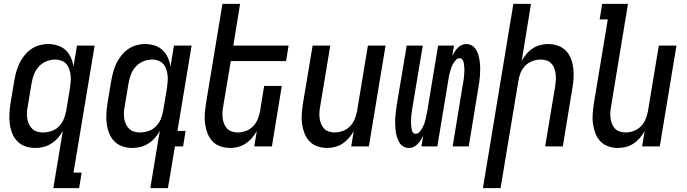

<svg xmlns="http://www.w3.org/2000/svg" viewBox="-20 -755 3540 990"><path d="M201 -72Q223 -72 244.5 -79Q266 -86 282.5 -102Q299 -118 308 -139Q317 -160 321 -182L341 -302Q343 -318 344.5 -335Q346 -352 344 -368Q342 -384 337 -399Q332 -414 321.5 -425.5Q311 -437 296 -442.5Q281 -448 265 -448Q242 -448 219.5 -439Q197 -430 180.5 -412Q164 -394 155.5 -372Q147 -350 143 -327L123 -207Q120 -192 119 -176Q118 -160 120.5 -144.5Q123 -129 129 -115.5Q135 -102 145.5 -91.5Q156 -81 171 -76.5Q186 -72 201 -72ZM255 215 304 -81Q294 -61 279 -44Q264 -27 245 -15Q226 -3 205 2.5Q184 8 163 8Q136 8 112 0Q88 -8 70.5 -25.5Q53 -43 43.5 -66.5Q34 -90 30.5 -115.5Q27 -141 28.5 -167.5Q30 -194 34 -221L54 -341Q58 -363 64 -385Q70 -407 80 -428Q90 -449 105 -468Q120 -487 139.5 -501Q159 -515 182 -521.5Q205 -528 227 -528Q252 -528 276.5 -520.5Q301 -513 318 -497Q335 -481 345 -459Q355 -437 359 -412L377 -520H468L359 135H401L388 215Z M701 -72Q723 -72 744.5 -79Q766 -86 782.5 -102Q799 -118 808 -139Q817 -160 821 -182L841 -302Q843 -318 844.5 -335Q846 -352 844 -368Q842 -384 837 -399Q832 -414 821.5 -425.5Q811 -437 796 -442.5Q781 -448 765 -448Q742 -448 719.5 -439Q697 -430 680.5 -412Q664 -394 655.5 -372Q647 -350 643 -327L623 -207Q620 -192 619 -176Q618 -160 620.5 -144.5Q623 -129 629 -115.5Q635 -102 645.5 -91.5Q656 -81 671 -76.5Q686 -72 701 -72ZM755 215 804 -81Q794 -61 779 -44Q764 -27 745 -15Q726 -3 705 2.5Q684 8 663 8Q636 8 612 0Q588 -8 570.5 -25.5Q553 -43 543.5 -66.5Q534 -90 530.5 -115.5Q527 -141 528.5 -167.5Q530 -194 534 -221L554 -341Q558 -363 564 -385Q570 -407 580 -428Q590 -449 605 -468Q620 -487 639.5 -501Q659 -515 682 -521.5Q705 -528 727 -528Q752 -528 776.5 -520.5Q801 -513 818 -497Q835 -481 845 -459Q855 -437 859 -412L877 -520H968L895 -80H937L924 0H882L846 215Z M1167 8Q1141 8 1116.5 -0.5Q1092 -9 1075.5 -26.5Q1059 -44 1050 -67.5Q1041 -91 1037.5 -116Q1034 -141 1036 -167.5Q1038 -194 1042 -221L1127 -735H1218L1183 -520H1468L1455 -440H1170L1131 -207Q1128 -192 1127 -176.5Q1126 -161 1128 -146Q1130 -131 1135.5 -117Q1141 -103 1150.5 -92.5Q1160 -82 1175 -77Q1190 -72 1205 -72Q1226 -72 1247 -79.5Q1268 -87 1284 -103Q1300 -119 1308.5 -140Q1317 -161 1321 -182L1342 -312H1433L1382 0H1291L1304 -79Q1294 -61 1279.5 -44Q1265 -27 1247 -15Q1229 -3 1208 2.5Q1187 8 1167 8Z M1667 8Q1641 8 1616.5 -0.5Q1592 -9 1575.5 -26.5Q1559 -44 1550 -67.5Q1541 -91 1537.5 -116Q1534 -141 1536 -167.5Q1538 -194 1542 -221L1592 -520H1683L1631 -207Q1628 -192 1627 -176.5Q1626 -161 1628 -146Q1630 -131 1635.5 -117Q1641 -103 1650.5 -92.5Q1660 -82 1675 -77Q1690 -72 1705 -72Q1726 -72 1747 -79.5Q1768 -87 1784 -103Q1800 -119 1808.5 -140Q1817 -161 1821 -182L1877 -520H1968L1882 0H1791L1804 -79Q1794 -61 1779.5 -44Q1765 -27 1747 -15Q1729 -3 1708 2.5Q1687 8 1667 8Z M2089 8Q2072 8 2058.5 -0.5Q2045 -9 2037.5 -23Q2030 -37 2025.5 -53Q2021 -69 2019.5 -85.5Q2018 -102 2017.5 -118.5Q2017 -135 2018.5 -152Q2020 -169 2022 -186Q2024 -203 2027 -221L2077 -520H2160L2108 -209Q2107 -201 2105.5 -193Q2104 -185 2103 -177Q2102 -169 2101 -161Q2100 -153 2100 -145.5Q2100 -138 2099.5 -130Q2099 -122 2099.5 -114.5Q2100 -107 2101 -99Q2102 -91 2103.5 -84Q2105 -77 2110 -71Q2115 -65 2123 -65Q2134 -65 2143 -74.5Q2152 -84 2157.5 -94.5Q2163 -105 2167 -115.5Q2171 -126 2173.5 -137Q2176 -148 2178.5 -159.5Q2181 -171 2183 -182L2239 -520H2321L2312 -466Q2318 -477 2324.5 -488Q2331 -499 2340 -508Q2349 -517 2360.5 -522.5Q2372 -528 2384 -528Q2401 -528 2414.5 -519.5Q2428 -511 2436 -497Q2444 -483 2448 -467Q2452 -451 2454 -434.5Q2456 -418 2456 -401.5Q2456 -385 2455 -368Q2454 -351 2451.5 -334Q2449 -317 2446 -299L2397 0H2314L2365 -311Q2367 -319 2368 -327Q2369 -335 2370.5 -343Q2372 -351 2372.5 -359Q2373 -367 2373.5 -374.5Q2374 -382 2374.5 -390Q2375 -398 2374 -405.5Q2373 -413 2372.5 -421Q2372 -429 2370 -436Q2368 -443 2363 -449Q2358 -455 2350 -455Q2339 -455 2330.5 -445.5Q2322 -436 2316 -425.5Q2310 -415 2306.5 -404.5Q2303 -394 2300 -383Q2297 -372 2294.5 -360.5Q2292 -349 2291 -338L2235 0H2153L2162 -54Q2156 -43 2149 -32Q2142 -21 2133 -12Q2124 -3 2112.5 2.5Q2101 8 2089 8Z M2470 215 2627 -735H2718L2670 -441Q2680 -459 2694 -476Q2708 -493 2726 -505Q2744 -517 2765 -522.5Q2786 -528 2806 -528Q2832 -528 2856.5 -519.5Q2881 -511 2898 -493.5Q2915 -476 2924 -452.5Q2933 -429 2936 -404Q2939 -379 2937.5 -352.5Q2936 -326 2931 -299L2882 0H2791L2843 -313Q2845 -328 2846 -343.5Q2847 -359 2845 -374Q2843 -389 2838 -403Q2833 -417 2823 -427.5Q2813 -438 2798.5 -443Q2784 -448 2769 -448Q2748 -448 2726.5 -440.5Q2705 -433 2689 -417Q2673 -401 2664.5 -380Q2656 -359 2653 -338L2561 215Z M3167 8Q3141 8 3116.5 -0.5Q3092 -9 3075.5 -26.5Q3059 -44 3050 -67.5Q3041 -91 3037.5 -116Q3034 -141 3036 -167.5Q3038 -194 3042 -221L3114 -655H3072L3085 -735H3218L3131 -207Q3128 -192 3127 -176.5Q3126 -161 3128 -146Q3130 -131 3135.5 -117Q3141 -103 3150.5 -92.5Q3160 -82 3175 -77Q3190 -72 3205 -72Q3226 -72 3247 -79.5Q3268 -87 3284 -103Q3300 -119 3308.5 -140Q3317 -161 3321 -182L3377 -520H3468L3382 0H3291L3304 -79Q3294 -61 3279.5 -44Q3265 -27 3247 -15Q3229 -3 3208 2.5Q3187 8 3167 8Z"/></svg>

Font: Iosevka Medium
Style: Italic
Weight: 500
Italic angle: -9°
Monospace: yes
Designer: Belleve Invis
Foundry: Belleve Invis
Version: Version 32.5.0; ttfautohint (v1.8.4)